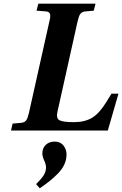

<svg xmlns="http://www.w3.org/2000/svg" viewBox="-20 -712 666 1047"><path d="M176.8 292Q203.6 266.1 217.3 245.1Q231 224.1 231 201.2Q231 185.1 220.9 163.1Q210.9 141.1 210.9 125Q210.9 95.7 229.5 77.9Q248 60.1 278.8 60.1Q309.1 60.1 325.9 81.1Q342.8 102.1 342.8 130.9Q342.8 158.7 330.8 184.8Q318.8 210.9 295.2 234.9Q271.5 258.8 250.2 275.6Q229 292.5 196.8 314.9ZM40 0 48.8 -38.1 94.2 -42Q114.7 -43.9 123.3 -56.4Q131.8 -68.8 138.2 -98.1L249 -594.2Q256.3 -621.1 252.9 -634.8Q249.5 -648.4 230 -649.9L179.2 -653.8L189 -691.9H501L491.2 -653.8L446.8 -649.9Q426.3 -647.9 417.7 -635.7Q409.2 -623.5 402.8 -594.2L293 -101.1Q285.2 -66.4 304.7 -56.2Q324.2 -45.9 383.8 -45.9Q441.4 -45.9 481 -69.1Q520.5 -92.3 558.1 -152.8L587.9 -201.2H626L567.9 0Z"/></svg>

Font: Linguistics Pro
Style: Bold Italic
Weight: 700
Italic angle: -12°
Designer: Stefan Peev, Context Ltd
Foundry: Stefan Peev, Context Ltd
Version: Version 001.000